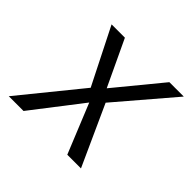

<svg xmlns="http://www.w3.org/2000/svg" viewBox="-126 -620 754 754"><g transform="rotate(45 251.0 -242.5)"><path d="M213 -251 95 -485H169L259 -294L416 -485H496L296 -251L410 0H334L250 -206L91 0H9Z"/></g></svg>

Font: Niramit Light
Style: Italic
Weight: 300
Italic angle: -10°
Designer: Katatrad Aksorn Co.,Ltd.
Foundry: Cadson Demak Co.,Ltd.
Version: Version 1.000; ttfautohint (v1.6)